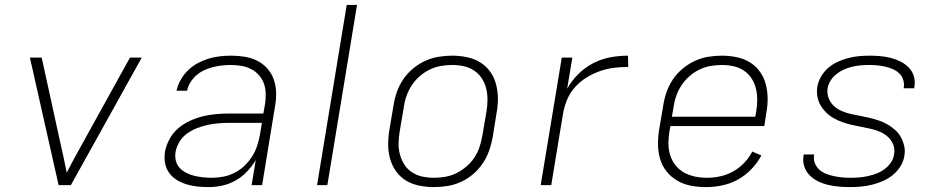

<svg xmlns="http://www.w3.org/2000/svg" viewBox="-20 -755 3840 783"><path d="M219 0 102 -520H150L226 -173Q233 -143 239.5 -112.5Q246 -82 252 -51Q268 -82 284.5 -112.5Q301 -143 318 -173L510 -520H558L269 0Z M830 8Q807 8 784 5.5Q761 3 740 -3.5Q719 -10 700.5 -21.5Q682 -33 669.5 -50.5Q657 -68 653 -90.5Q649 -113 653 -137Q658 -163 671.5 -188Q685 -213 706.5 -231.5Q728 -250 754 -262Q780 -274 806.5 -280.5Q833 -287 859.5 -289.5Q886 -292 912 -292H1054L1061 -331Q1064 -352 1063.5 -374Q1063 -396 1056 -415Q1049 -434 1035.5 -449Q1022 -464 1003.5 -473.5Q985 -483 964 -486.5Q943 -490 921 -490Q903 -490 885 -488Q867 -486 849 -481.5Q831 -477 813.5 -469Q796 -461 781.5 -448.5Q767 -436 756.5 -419Q746 -402 743 -385H700Q705 -408 717 -429.5Q729 -451 747 -468.5Q765 -486 786.5 -497.5Q808 -509 831 -516Q854 -523 877.5 -525.5Q901 -528 924 -528Q951 -528 978.5 -523.5Q1006 -519 1029.5 -507Q1053 -495 1070 -476Q1087 -457 1096 -432Q1105 -407 1106 -379.5Q1107 -352 1102 -324L1049 0H1006L1023 -102Q1008 -77 987 -55Q966 -33 940 -18.5Q914 -4 886 2Q858 8 830 8ZM844 -30Q867 -30 890.5 -34.5Q914 -39 936 -50Q958 -61 976 -78Q994 -95 1007.5 -116Q1021 -137 1028.5 -160Q1036 -183 1040 -205L1048 -254H913Q891 -254 869.5 -252Q848 -250 826.5 -245.5Q805 -241 783.5 -232.5Q762 -224 743 -210.5Q724 -197 712 -177Q700 -157 696 -136Q693 -117 697 -100Q701 -83 712.5 -70.5Q724 -58 740 -50Q756 -42 772.5 -38Q789 -34 807.5 -32Q826 -30 844 -30Z M1273 0 1394 -735H1436L1315 0Z M1749 8Q1719 8 1689.5 2Q1660 -4 1636 -18.5Q1612 -33 1595.5 -56Q1579 -79 1571 -107Q1563 -135 1563 -165Q1563 -195 1568 -226L1585 -326Q1589 -353 1598.5 -380Q1608 -407 1624.5 -431.5Q1641 -456 1664.5 -475.5Q1688 -495 1714.5 -507Q1741 -519 1769 -523.5Q1797 -528 1824 -528Q1854 -528 1883.5 -522Q1913 -516 1937 -501.5Q1961 -487 1978 -464Q1995 -441 2002.5 -413Q2010 -385 2010.5 -355Q2011 -325 2005 -294L1989 -194Q1984 -167 1974.5 -140Q1965 -113 1948.5 -88.5Q1932 -64 1909 -44.5Q1886 -25 1859.5 -13Q1833 -1 1804.5 3.5Q1776 8 1749 8ZM1750 -30Q1772 -30 1795.5 -34Q1819 -38 1840.5 -48.5Q1862 -59 1881.5 -75.5Q1901 -92 1914.5 -112.5Q1928 -133 1935.5 -155.5Q1943 -178 1947 -201L1964 -301Q1968 -325 1968 -349Q1968 -373 1962.5 -395Q1957 -417 1944.5 -436Q1932 -455 1913 -467.5Q1894 -480 1871.5 -485Q1849 -490 1824 -490Q1802 -490 1778.5 -486Q1755 -482 1733 -471.5Q1711 -461 1692 -444.5Q1673 -428 1659.5 -407.5Q1646 -387 1638 -364.5Q1630 -342 1627 -319L1610 -219Q1606 -195 1605.5 -171Q1605 -147 1611 -125Q1617 -103 1629 -84Q1641 -65 1660 -52.5Q1679 -40 1702 -35Q1725 -30 1750 -30Z M2185 0 2271 -520H2314L2293 -393Q2311 -426 2339 -453.5Q2367 -481 2400.5 -498Q2434 -515 2470 -521.5Q2506 -528 2541 -528L2542 -482Q2514 -482 2484.5 -478.5Q2455 -475 2426.5 -465Q2398 -455 2371.5 -438.5Q2345 -422 2324.5 -399Q2304 -376 2292.5 -348Q2281 -320 2276 -291L2228 0Z M2860 8Q2828 8 2798.5 2.5Q2769 -3 2743.5 -17.5Q2718 -32 2699.5 -54.5Q2681 -77 2672.5 -105Q2664 -133 2663.5 -164Q2663 -195 2668 -226L2685 -326Q2689 -353 2698.5 -380Q2708 -407 2724.5 -431.5Q2741 -456 2764.5 -475.5Q2788 -495 2814.5 -507Q2841 -519 2868.5 -523.5Q2896 -528 2924 -528Q2954 -528 2983.5 -522Q3013 -516 3037 -501.5Q3061 -487 3078 -464Q3095 -441 3102.5 -413Q3110 -385 3110.5 -355Q3111 -325 3105 -294L3097 -241H2714L2710 -219Q2706 -194 2706 -169.5Q2706 -145 2713 -122.5Q2720 -100 2734.5 -81.5Q2749 -63 2769.5 -51.5Q2790 -40 2814 -35Q2838 -30 2863 -30Q2890 -30 2917.5 -36Q2945 -42 2970 -56Q2995 -70 3015 -91Q3035 -112 3048 -137L3085 -121Q3069 -91 3044 -65Q3019 -39 2989 -22.5Q2959 -6 2925.5 1Q2892 8 2860 8ZM2720 -279H3060L3064 -301Q3068 -325 3068 -349Q3068 -373 3062.5 -395Q3057 -417 3044.5 -436Q3032 -455 3013 -467.5Q2994 -480 2971 -485Q2948 -490 2924 -490Q2901 -490 2878 -486Q2855 -482 2833 -471.5Q2811 -461 2792 -444.5Q2773 -428 2759.5 -407.5Q2746 -387 2738 -364.5Q2730 -342 2727 -319Z M3446 8Q3423 8 3401 6Q3379 4 3357.5 -1Q3336 -6 3316.5 -15.5Q3297 -25 3282 -40Q3267 -55 3260 -76Q3253 -97 3257 -120V-125H3300V-122Q3297 -104 3303.5 -88.5Q3310 -73 3322 -62.5Q3334 -52 3349.5 -46Q3365 -40 3381.5 -36.5Q3398 -33 3415.5 -31.5Q3433 -30 3450 -30Q3467 -30 3484.5 -31.5Q3502 -33 3520 -37Q3538 -41 3555 -47.5Q3572 -54 3587 -65Q3602 -76 3613 -92Q3624 -108 3626 -125Q3630 -146 3623 -164.5Q3616 -183 3602 -196Q3588 -209 3570 -217Q3552 -225 3532.5 -229.5Q3513 -234 3493.5 -237.5Q3474 -241 3454.5 -245.5Q3435 -250 3416.5 -256.5Q3398 -263 3381 -272.5Q3364 -282 3350.5 -295Q3337 -308 3327 -324.5Q3317 -341 3313.5 -361Q3310 -381 3313 -401Q3317 -423 3328.5 -443Q3340 -463 3358 -478.5Q3376 -494 3397.5 -503.5Q3419 -513 3440 -518.5Q3461 -524 3483 -526Q3505 -528 3527 -528Q3549 -528 3571 -526Q3593 -524 3614 -518.5Q3635 -513 3653.5 -503.5Q3672 -494 3686.5 -479Q3701 -464 3707 -443.5Q3713 -423 3709 -401L3708 -395H3665L3666 -399Q3668 -415 3663 -430.5Q3658 -446 3646.5 -456.5Q3635 -467 3620 -473.5Q3605 -480 3589 -483.5Q3573 -487 3557 -488.5Q3541 -490 3524 -490Q3507 -490 3490 -488.5Q3473 -487 3456 -483Q3439 -479 3423 -472Q3407 -465 3392.5 -454Q3378 -443 3368 -427.5Q3358 -412 3355 -395Q3352 -375 3359 -356Q3366 -337 3379.5 -324Q3393 -311 3411 -303Q3429 -295 3448.5 -290.5Q3468 -286 3487.5 -282.5Q3507 -279 3526 -274.5Q3545 -270 3564 -263.5Q3583 -257 3599.5 -247.5Q3616 -238 3630.5 -225Q3645 -212 3654 -195.5Q3663 -179 3667.5 -159.5Q3672 -140 3668 -119Q3665 -97 3652 -76.5Q3639 -56 3620.5 -41Q3602 -26 3580 -16.5Q3558 -7 3535.5 -1.5Q3513 4 3490.5 6Q3468 8 3446 8Z"/></svg>

Font: Iosevka Aile Extralight
Style: Italic
Weight: 200
Italic angle: -9°
Designer: Belleve Invis
Foundry: Belleve Invis
Version: Version 31.1.0; ttfautohint (v1.8.4)